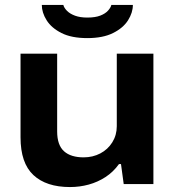

<svg xmlns="http://www.w3.org/2000/svg" viewBox="-20 -744 706 776"><path d="M263 12Q167 12 115 -36.5Q63 -85 63 -189V-527H211V-213Q211 -185 218 -165Q225 -145 239 -132.5Q253 -120 273 -114Q293 -108 318 -108Q355 -108 385.5 -124Q416 -140 434 -169Q452 -198 452 -234V-527H600V0H480L469 -81H461Q438 -49 406.5 -28.5Q375 -8 338.5 2Q302 12 263 12ZM333 -590Q269 -590 228.5 -610.5Q188 -631 168.5 -662Q149 -693 149 -724H236Q239 -712 251 -700Q263 -688 283.5 -680.5Q304 -673 333 -673Q365 -673 385.5 -681Q406 -689 417 -701.5Q428 -714 430 -724H517Q517 -693 497.5 -662Q478 -631 437 -610.5Q396 -590 333 -590Z"/></svg>

Font: Archivo SemiExpanded
Style: Bold
Weight: 700
Width: 6
Designer: Hector Gatti
Foundry: Omnibus-Type
Version: Version 2.001